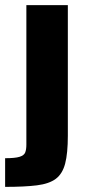

<svg xmlns="http://www.w3.org/2000/svg" viewBox="-41 -530 347 750"><path d="M-21 200V88Q18 88 35.5 82.5Q53 77 57.5 65.5Q62 54 62 35V-510H224V0Q224 69 213.5 109Q203 149 177 168.5Q151 188 103 194Q55 200 -21 200Z"/></svg>

Font: Saira
Style: Bold
Weight: 700
Designer: Hector Gatti with collaboration of the Omnibus-Type team
Foundry: Omnibus-Type
Version: Version 1.100; ttfautohint (v1.8.3)